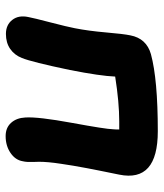

<svg xmlns="http://www.w3.org/2000/svg" viewBox="30 -592 572 671"><g transform="rotate(90 315.5 -256.0)"><path d="M455.1 9.8Q425.8 9.8 408.7 -9.3Q391.6 -28.3 390.1 -59.1Q387.2 -103.5 408.9 -221.9Q430.7 -340.3 431.2 -365.2Q432.1 -374 432.1 -387.2H403.8Q337.4 -387.2 247.1 -373Q245.1 -321.3 224.1 -214.8Q196.3 -81.5 182.1 -46.9Q171.9 -21 150.4 -6.1Q128.9 8.8 98.1 8.8Q66.4 8.8 49.1 -13.4Q31.7 -35.6 39.1 -69.8Q42.5 -88.4 57.9 -147.2Q73.2 -206.1 78.1 -231.9Q87.4 -278.8 92.8 -340.6Q98.1 -402.3 103 -425.8Q113.8 -482.4 168.9 -498Q257.3 -522 438 -522Q527.8 -522 565.7 -488.3Q603.5 -454.6 589.8 -387.2Q589.4 -384.8 583.5 -356.2Q577.6 -327.6 575.2 -315.2Q572.8 -302.7 567.1 -273.7Q561.5 -244.6 558.6 -226.3Q555.7 -208 552 -184.1Q548.3 -160.2 546.6 -141.1Q544.9 -122.1 544.9 -106.9Q544.9 -104.5 545.4 -90.1Q545.9 -75.7 545.4 -66.7Q544.9 -57.6 543 -49.8Q538.6 -23.9 513.7 -7.1Q488.8 9.8 455.1 9.8Z"/></g></svg>

Font: Shantell Sans Normal
Style: Bold Italic
Weight: 700
Italic angle: -11.31°
Designer: Stephen Nixon, Anya Danilova, Shantell Martin
Foundry: Arrow Type
Version: Version 1.006;[559af2be0]